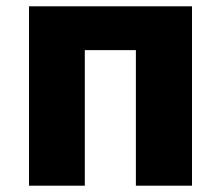

<svg xmlns="http://www.w3.org/2000/svg" viewBox="-20 -589 700 609"><path d="M72 0H249V-430H411V0H589V-569H72Z"/></svg>

Font: Noto Sans CJK JP Black
Style: Regular
Weight: 900
Designer: Ryoko NISHIZUKA (kana & ideographs); Paul D. Hunt (Latin, Greek & Cyrillic); Wenlong ZHANG (bopomofo); Sandoll Communica
Foundry: Adobe Systems Incorporated
Version: Version 1.004;PS 1.004;hotconv 1.0.82;makeotf.lib2.5.63406